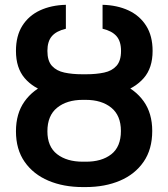

<svg xmlns="http://www.w3.org/2000/svg" viewBox="-20 -757 690 787"><path d="M319.3 -441.4H331.1Q411.1 -441.4 472.7 -416Q534.2 -390.6 569.1 -341.6Q604 -292.5 604 -220.2Q604 -145 568.6 -93.8Q533.2 -42.5 471.7 -16.4Q410.2 9.8 331.1 9.8H319.3Q240.2 9.8 178.5 -16.4Q116.7 -42.5 81.1 -93.5Q45.4 -144.5 45.4 -218.8Q45.4 -291.5 80.3 -340.8Q115.2 -390.1 177.2 -415.8Q239.3 -441.4 319.3 -441.4ZM331.1 -347.7H319.3Q253.9 -347.7 214.1 -315.4Q174.3 -283.2 174.3 -218.8Q174.3 -155.8 214.1 -125Q253.9 -94.2 319.3 -94.2H331.1Q396.5 -93.8 436 -124.5Q475.6 -155.3 475.6 -220.2Q475.6 -283.7 436 -315.7Q396.5 -347.7 331.1 -347.7ZM316.9 -452.6H333Q374.5 -452.6 406.7 -459.5Q439 -466.3 457.5 -487.1Q476.1 -507.8 476.1 -548.3Q476.1 -587.9 457.3 -609.1Q438.5 -630.4 400.4 -639.2V-737.3Q460.4 -735.8 506.6 -714.4Q552.7 -692.9 579.1 -651.4Q605.5 -609.9 605.5 -548.3Q605.5 -478.5 569.3 -437Q533.2 -395.5 471.4 -377.4Q409.7 -359.4 333 -359.4H316.9Q239.7 -359.4 178.2 -377.2Q116.7 -395 81.1 -436.8Q45.4 -478.5 45.4 -548.3Q45.4 -609.9 71.5 -651.4Q97.7 -692.9 143.8 -714.4Q189.9 -735.8 250 -737.3V-639.2Q210.9 -629.9 192.6 -608.6Q174.3 -587.4 174.3 -548.3Q174.3 -507.3 193.1 -486.8Q211.9 -466.3 244.1 -459.5Q276.4 -452.6 316.9 -452.6Z"/></svg>

Font: Inter Cardless
Style: Medium
Weight: 500
Designer: Rasmus Andersson
Foundry: rsms
Version: Version 4.001;git-9221beed3